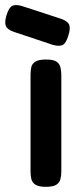

<svg xmlns="http://www.w3.org/2000/svg" viewBox="-71 -712 303 742"><path d="M106 10Q78 10 65.5 1.5Q53 -7 50 -20.5Q47 -34 47 -51V-423Q47 -439 50 -452.5Q53 -466 66 -474Q79 -482 107 -482Q135 -482 147 -474Q159 -466 162.5 -452Q166 -438 166 -421V-50Q166 -33 162.5 -19.5Q159 -6 146.5 2Q134 10 106 10ZM135 -538 -18 -589Q-43 -598 -48.5 -612Q-54 -626 -46 -653Q-37 -682 -24.5 -689Q-12 -696 13 -689L166 -639Q191 -630 196.5 -616Q202 -602 193 -574Q184 -545 172 -538.5Q160 -532 135 -538Z"/></svg>

Font: Fredoka Medium
Style: Regular
Weight: 500
Designer: Ben Nathan
Foundry: Milena B. Brandão, Ben Nathan
Version: Version 2.001